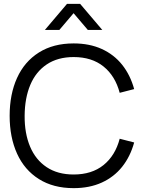

<svg xmlns="http://www.w3.org/2000/svg" viewBox="-20 -960 756 995"><path d="M212.7 -805 327.3 -940H395.3L510 -805H435L361.3 -891.7L287.7 -805ZM361.7 15Q256.2 15 181.5 -32.1Q106.8 -79.2 68.4 -163.8Q30 -248.5 30 -360Q30 -471.5 68.4 -556.2Q106.8 -640.8 181.5 -687.9Q256.2 -735 361.7 -735Q443.8 -735 507.3 -706.2Q570.8 -677.3 613.1 -624.2Q655.3 -571.2 675.3 -498.3L600.3 -479Q577.2 -566.5 516.5 -615.4Q455.8 -664.3 361.7 -664.3Q279.2 -664.3 222.3 -626.2Q165.5 -588.2 136.9 -519.9Q108.3 -451.7 107.7 -360Q107 -269 135.8 -200.4Q164.5 -131.8 221.7 -93.8Q278.8 -55.7 361.7 -55.7Q455.8 -55.7 516.5 -104.6Q577.2 -153.5 600.3 -241L675.3 -221.7Q655.3 -148.8 613.1 -95.8Q570.8 -42.7 507.3 -13.8Q443.8 15 361.7 15Z"/></svg>

Font: Hauora
Style: Regular
Weight: 400
Designer: Wayne Shih
Foundry: WCYS
Version: Version 1.001